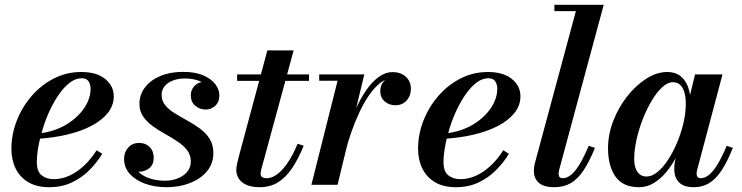

<svg xmlns="http://www.w3.org/2000/svg" viewBox="-20 -770 3090 800"><path d="M185 10Q133 10 98 -10.8Q63 -31.5 45.2 -67.8Q27.5 -104 27.5 -150Q27.5 -210 49.8 -267Q72 -324 111.8 -370Q151.5 -416 204.5 -443Q257.5 -470 318.5 -470Q383 -470 418.5 -440.8Q454 -411.5 454 -368.5Q454 -330.5 429 -299.2Q404 -268 360.2 -245.2Q316.5 -222.5 258.8 -209Q201 -195.5 135 -191.5V-213.5Q172.5 -216.5 206.2 -228Q240 -239.5 267.5 -258Q295 -276.5 315.2 -299.5Q335.5 -322.5 346.5 -348.2Q357.5 -374 357.5 -400Q357.5 -418.5 349 -431.2Q340.5 -444 320.5 -444Q296 -444 272.8 -427Q249.5 -410 228.5 -380.8Q207.5 -351.5 190 -315.2Q172.5 -279 160 -239.5Q147.5 -200 140.5 -162.5Q133.5 -125 133.5 -94Q133.5 -55.5 153.5 -39.5Q173.5 -23.5 204 -23.5Q238.5 -23.5 270.8 -38.8Q303 -54 331.5 -81Q360 -108 382.5 -144L406 -129Q384 -93 352.5 -61.2Q321 -29.5 279.5 -9.8Q238 10 185 10Z M674.5 10Q625.5 10 585.5 -4.2Q545.5 -18.5 521.2 -45Q497 -71.5 497 -108.5Q497 -135.5 514 -155Q531 -174.5 560.5 -174.5Q586.5 -174.5 603.5 -157.5Q620.5 -140.5 620.5 -112.5Q620.5 -84 602 -69.2Q583.5 -54.5 559 -54.5Q542.5 -54.5 528.5 -61.5Q514.5 -68.5 506.2 -80.8Q498 -93 498 -108.5H535Q535 -80 552.2 -59.5Q569.5 -39 599.8 -28Q630 -17 668 -17Q695 -17 719.5 -26.2Q744 -35.5 759.5 -53.5Q775 -71.5 775 -97Q775 -124 759.8 -144Q744.5 -164 720 -180.2Q695.5 -196.5 668 -211.8Q640.5 -227 616.2 -244.5Q592 -262 576.5 -284.5Q561 -307 561 -337.5Q561 -375.5 583.8 -405.5Q606.5 -435.5 647.2 -453Q688 -470.5 742.5 -470.5Q794 -470.5 827.5 -455.8Q861 -441 877.5 -418.8Q894 -396.5 894 -374Q894 -344 876.5 -328.8Q859 -313.5 837 -313.5Q813 -313.5 794 -329Q775 -344.5 775 -373.5Q775 -396 791.2 -412.8Q807.5 -429.5 834 -429.5Q855 -429.5 874 -414Q893 -398.5 893 -374H861Q861 -392 847.5 -407.8Q834 -423.5 809 -433.2Q784 -443 750 -443Q723.5 -443 701.8 -435Q680 -427 666.8 -411.8Q653.5 -396.5 653.5 -374.5Q653.5 -349 669 -330.8Q684.5 -312.5 709 -297.5Q733.5 -282.5 761.2 -267.2Q789 -252 813.5 -234Q838 -216 853.5 -191.5Q869 -167 869 -132Q869 -88 842.2 -56.2Q815.5 -24.5 771.2 -7.2Q727 10 674.5 10Z M1063 10Q1027.5 10 1005.8 -0.2Q984 -10.5 974.2 -27Q964.5 -43.5 964.5 -61Q964.5 -71.5 967.8 -87Q971 -102.5 975 -117.5L1094 -560H1203.5L1070.5 -71Q1069 -65.5 1067.5 -59Q1066 -52.5 1066 -45.5Q1066 -27.5 1091.5 -27.5Q1106.5 -27.5 1122.5 -36Q1138.5 -44.5 1155 -62Q1171.5 -79.5 1188 -106.5Q1204.5 -133.5 1220 -171L1245.5 -163Q1222.5 -106.5 1196.2 -68Q1170 -29.5 1137.5 -9.8Q1105 10 1063 10ZM968 -433V-460H1267.5V-433Z M1277.5 0 1386.5 -433.5H1310V-460H1498L1386.5 0ZM1405 -141Q1414.5 -183.5 1429 -229.2Q1443.5 -275 1463 -317.5Q1482.5 -360 1506.2 -394.5Q1530 -429 1557.8 -449.2Q1585.5 -469.5 1616 -469.5Q1650 -469.5 1671 -450.2Q1692 -431 1692 -400Q1692 -371 1674.2 -351.2Q1656.5 -331.5 1627.5 -331.5Q1601 -331.5 1582.8 -347.5Q1564.5 -363.5 1564.5 -390Q1564.5 -417 1582.2 -434.5Q1600 -452 1629 -452Q1656.5 -452 1673.8 -438.8Q1691 -425.5 1691 -400H1664.5Q1664.5 -420 1651.8 -432Q1639 -444 1616 -444Q1589 -444 1564 -424.2Q1539 -404.5 1516.8 -371.8Q1494.5 -339 1476 -298.8Q1457.5 -258.5 1443.2 -217.5Q1429 -176.5 1420.5 -141Z M1879.5 10Q1827.5 10 1792.5 -10.8Q1757.5 -31.5 1739.8 -67.8Q1722 -104 1722 -150Q1722 -210 1744.2 -267Q1766.5 -324 1806.2 -370Q1846 -416 1899 -443Q1952 -470 2013 -470Q2077.5 -470 2113 -440.8Q2148.5 -411.5 2148.5 -368.5Q2148.5 -330.5 2123.5 -299.2Q2098.5 -268 2054.8 -245.2Q2011 -222.5 1953.2 -209Q1895.5 -195.5 1829.5 -191.5V-213.5Q1867 -216.5 1900.8 -228Q1934.5 -239.5 1962 -258Q1989.5 -276.5 2009.8 -299.5Q2030 -322.5 2041 -348.2Q2052 -374 2052 -400Q2052 -418.5 2043.5 -431.2Q2035 -444 2015 -444Q1990.5 -444 1967.2 -427Q1944 -410 1923 -380.8Q1902 -351.5 1884.5 -315.2Q1867 -279 1854.5 -239.5Q1842 -200 1835 -162.5Q1828 -125 1828 -94Q1828 -55.5 1848 -39.5Q1868 -23.5 1898.5 -23.5Q1933 -23.5 1965.2 -38.8Q1997.5 -54 2026 -81Q2054.5 -108 2077 -144L2100.5 -129Q2078.5 -93 2047 -61.2Q2015.5 -29.5 1974 -9.8Q1932.5 10 1879.5 10Z M2290 10Q2245.5 10 2225 -8.5Q2204.5 -27 2204.5 -56.5Q2204.5 -68.5 2206.2 -78.2Q2208 -88 2210 -95L2379.5 -723.5H2290V-750H2495.5L2310 -63Q2309 -58.5 2308.2 -53.8Q2307.5 -49 2307.5 -45.5Q2307.5 -27.5 2325 -27.5Q2341.5 -27.5 2358.5 -40.8Q2375.5 -54 2393.8 -83.5Q2412 -113 2433 -162.5L2459 -154Q2435.5 -96 2411.2 -59.8Q2387 -23.5 2357.8 -6.8Q2328.5 10 2290 10Z M2642.5 10Q2575.5 10 2544.5 -34.2Q2513.5 -78.5 2513.5 -152.5Q2513.5 -210 2535.2 -266.2Q2557 -322.5 2593.2 -368.5Q2629.5 -414.5 2673 -442.2Q2716.5 -470 2760 -470Q2793.5 -470 2815.2 -453Q2837 -436 2847.5 -405.8Q2858 -375.5 2858 -335.5Q2858 -306.5 2851.2 -269.8Q2844.5 -233 2831.5 -194.2Q2818.5 -155.5 2799.5 -119Q2780.5 -82.5 2756.5 -53.5Q2732.5 -24.5 2704 -7.2Q2675.5 10 2642.5 10ZM2674 -34.5Q2696.5 -34.5 2719.8 -53.5Q2743 -72.5 2764 -104.8Q2785 -137 2801.5 -176.5Q2818 -216 2827.8 -257.8Q2837.5 -299.5 2837.5 -337Q2837.5 -365.5 2831.5 -385.8Q2825.5 -406 2813.5 -416.8Q2801.5 -427.5 2783.5 -427.5Q2761.5 -427.5 2738.8 -406.2Q2716 -385 2695.2 -350Q2674.5 -315 2658 -272.8Q2641.5 -230.5 2632 -187.5Q2622.5 -144.5 2622.5 -107.5Q2622.5 -73 2636 -53.8Q2649.5 -34.5 2674 -34.5ZM2871.5 10Q2829 10 2809.2 -10.2Q2789.5 -30.5 2789.5 -65Q2789.5 -73.5 2790 -80.5Q2790.5 -87.5 2791.5 -92.5L2807.5 -175L2834 -255L2849 -348.5L2876 -460H2990.5L2884.5 -61Q2882.5 -53.5 2882.5 -45.5Q2882.5 -38 2886.5 -32.8Q2890.5 -27.5 2900 -27.5Q2916.5 -27.5 2933.5 -40.8Q2950.5 -54 2968.8 -83.5Q2987 -113 3008 -162.5L3033.5 -154Q3010.5 -96 2986.5 -59.8Q2962.5 -23.5 2934.5 -6.8Q2906.5 10 2871.5 10Z"/></svg>

Font: Bodoni Moda 9pt SemiBold
Style: Italic
Weight: 600
Italic angle: -13°
Designer: Owen Earl
Foundry: indestructible type
Version: Version 2.004